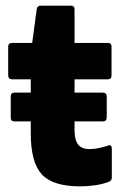

<svg xmlns="http://www.w3.org/2000/svg" viewBox="-20 -649 434 680"><path d="M31 -219Q18 -219 18 -233V-307Q18 -321 31 -321H89V-368H23Q9 -368 9 -382V-484Q9 -497 23 -497H94L110 -616Q112 -629 124 -629H231Q244 -629 244 -616V-497H362Q375 -497 375 -484V-382Q375 -368 362 -368H244V-321H344Q358 -321 358 -307V-233Q358 -219 344 -219H244V-187Q244 -154 256.5 -137.5Q269 -121 297 -121Q326 -121 361 -133Q376 -139 376 -122V-20Q376 -9 365 -5Q345 3 318 7Q291 11 264 11Q167 11 128 -31.5Q89 -74 89 -176V-219Z"/></svg>

Font: Sofia Sans Semi Condensed Black
Style: Regular
Weight: 900
Designer: Botio Nikoltchev, Ani Petrova
Foundry: lettersoup
Version: Version 4.100; ttfautohint (v1.8.4.7-5d5b)